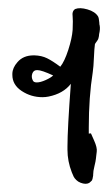

<svg xmlns="http://www.w3.org/2000/svg" viewBox="-20 -941 268 471"><path d="M194.3 -918Q213.4 -912.6 220.7 -900.4Q222.7 -896.5 223.6 -885.7Q223.6 -880.9 224.6 -877.9Q226.1 -869.6 223.1 -856.9Q223.1 -856 222.7 -852.5Q222.2 -849.1 221.7 -848.1Q221.2 -843.8 214.8 -835.9Q214.8 -835.4 213.9 -834.5Q212.9 -833.5 212.9 -833Q211.4 -822.8 210.4 -799.8Q209.5 -776.9 207.5 -763.7Q197.8 -702.6 197.8 -628.4V-613.3L203.1 -613.8Q204.6 -610.4 207 -605Q209.5 -599.6 210.9 -596.2Q218.8 -578.6 217.3 -568.8L216.3 -560.5Q215.3 -552.7 215.3 -551.8Q214.8 -545.9 211.7 -533.4Q208.5 -521 208.5 -512.2V-510.3Q207 -500.5 205.6 -498.5Q203.6 -496.1 198.7 -492.2Q190.4 -487.8 177.7 -492.7Q171.4 -495.1 167 -499.5Q162.6 -503.9 160.9 -507.3Q159.2 -510.7 156.2 -518.1Q145.5 -545.4 145.5 -573.7V-581.5Q145.5 -624.5 153.8 -735.4Q135.3 -711.4 99.1 -704.1Q91.8 -702.6 84 -702.6Q56.2 -702.6 33.2 -717.8Q10.3 -732.9 10.3 -757.3V-760.3Q10.7 -774.9 22.9 -788.6Q37.1 -805.2 62.5 -805.2H64.5Q82 -804.7 95.5 -798.1Q108.9 -791.5 127.9 -777.3Q138.2 -790 147.5 -818.6Q156.7 -847.2 158.2 -867.7Q158.7 -874.5 158.7 -888.7Q158.7 -897 158.2 -900.4Q156.2 -914.1 164.6 -918.9Q175.8 -923.3 194.3 -918ZM60.5 -743.7Q62.5 -738.8 70.3 -738.8Q79.1 -738.8 92 -744.6Q105 -750.5 110.4 -755.9Q82 -769 71.8 -769Q62.5 -769.5 59.3 -760.7Q56.2 -752 60.5 -743.7Z"/></svg>

Font: Avessa
Style: Medium
Weight: 500
Designer: Arman Khorramak
Foundry: Arman Khorramak
Version: Version 1.000; ttfautohint (v1.8.1)